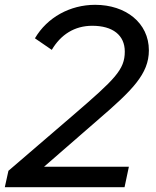

<svg xmlns="http://www.w3.org/2000/svg" viewBox="-27 -777 649 797"><path d="M-7 0H490L508 -85H156L379 -279C522 -402 591 -470 591 -568C591 -682 495 -757 368 -757C264 -757 169 -705 118 -618L188 -570C225 -633 282 -670 356 -670C441 -670 491 -631 491 -563C491 -488 451 -449 278 -300L8 -68Z"/></svg>

Font: Plus Jakarta Text
Style: Italic
Weight: 400
Italic angle: -12°
Designer: Gumpita Rahayu
Foundry: Tokotype Studio
Version: Version 1.000;hotconv 1.0.109;makeotfexe 2.5.65596